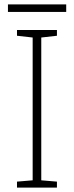

<svg xmlns="http://www.w3.org/2000/svg" viewBox="-20 -850 334 870"><path d="M238 0H57V-27L128 -33V-680L57 -688V-714H238V-688L167 -680V-33L238 -27ZM280 -830V-796H16V-830Z"/></svg>

Font: Noto Sans Thai ExtraLight
Style: Regular
Weight: 200
Designer: Monotype Design Team
Foundry: Monotype Imaging Inc.
Version: Version 2.001; ttfautohint (v1.8.4.7-5d5b)